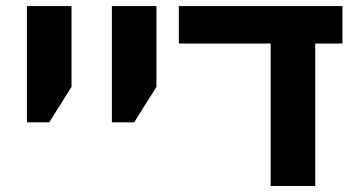

<svg xmlns="http://www.w3.org/2000/svg" viewBox="-20 -622 1185 642"><path d="M70.1 -213V-601.8H219.1V-331.5L144.6 -213Z M354.1 -213V-601.8H503.1V-331.5L428.6 -213Z M885 0V-553.8H1034V0ZM578 -476.5V-601.8H1125V-476.5Z"/></svg>

Font: Noto Sans Hebrew
Style: Regular
Weight: 400
Designer: Monotype Design Team
Foundry: Monotype Imaging Inc.
Version: Version 2.003;January 10, 2023;FontCreator 14.0.0.2877 64-bi